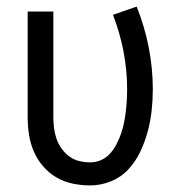

<svg xmlns="http://www.w3.org/2000/svg" viewBox="-20 -555 540 583"><path d="M254 8Q227 8 200.5 2.5Q174 -3 151 -16.5Q128 -30 110.5 -50.5Q93 -71 82.5 -95.5Q72 -120 68 -146.5Q64 -173 64 -200V-520H142V-200Q142 -183 144 -166.5Q146 -150 151.5 -134Q157 -118 167 -104Q177 -90 190.5 -80Q204 -70 220.5 -66Q237 -62 254 -62Q271 -62 287 -69Q303 -76 314.5 -89Q326 -102 334 -117.5Q342 -133 347.5 -149Q353 -165 356.5 -182Q360 -199 362 -216Q364 -233 365 -250Q366 -267 366 -284Q366 -342 355 -399Q344 -456 323 -510L395 -535Q419 -475 431.5 -411.5Q444 -348 444 -284Q444 -252 440.5 -219.5Q437 -187 428.5 -155.5Q420 -124 406 -94.5Q392 -65 370 -41Q348 -17 317 -4.5Q286 8 254 8Z"/></svg>

Font: Iosevka
Style: Regular
Weight: 400
Monospace: yes
Designer: Belleve Invis
Foundry: Belleve Invis
Version: Version 33.2.3; ttfautohint (v1.8.4)